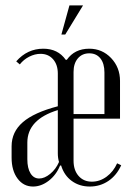

<svg xmlns="http://www.w3.org/2000/svg" viewBox="-20 -683 494 710"><path d="M221.2 -555.2H207L236.8 -663.1H287.1ZM193.8 -290V-411.1Q193.8 -443.8 176.3 -463.9Q158.7 -483.9 129.9 -483.9Q108.9 -483.9 88.1 -473.4Q67.4 -462.9 53.2 -444.8L40 -456.1Q81.1 -502.9 140.1 -502.9Q194.3 -502.9 223.1 -461.9H227.1Q255.9 -502.9 310.1 -502.9Q357.9 -502.9 390.9 -468.3Q423.8 -433.6 423.8 -383.8V-244.1H252V-88.9Q252 -53.7 270.5 -32.5Q289.1 -11.2 319.8 -11.2Q349.1 -11.2 374.3 -29.8Q399.4 -48.3 413.1 -79.1L428.2 -71.8Q411.1 -34.2 380.6 -13.7Q350.1 6.8 312 6.8Q273.9 6.8 245.6 -13.7Q217.3 -34.2 206.1 -70.8H202.1Q188 -36.1 160.2 -14.6Q132.3 6.8 102.1 6.8Q66.9 6.8 44.9 -22.7Q22.9 -52.2 22.9 -100.1V-142.1Q22.9 -195.3 64.5 -231.2Q106 -267.1 193.8 -290ZM252 -417V-261.2H366.2V-415Q366.2 -448.2 351.3 -467Q336.4 -485.8 310.1 -485.8Q283.7 -485.8 267.8 -467Q252 -448.2 252 -417ZM125 -22.9Q144.5 -22.9 165.5 -40Q186.5 -57.1 198.2 -84Q193.8 -98.6 193.8 -116.2V-275.9Q81.1 -241.2 81.1 -155.8V-94.2Q81.1 -61 92.8 -42Q104.5 -22.9 125 -22.9Z"/></svg>

Font: Moniqa Narrow Heading
Style: Regular
Weight: 400
Width: 4
Designer: Rajesh Rajput
Foundry: Rajesh Rajput
Version: Version 1.000